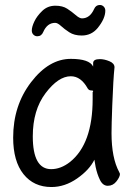

<svg xmlns="http://www.w3.org/2000/svg" viewBox="-20 -729 540 773"><path d="M187 24Q116 24 74.5 -28Q33 -80 33 -175Q33 -304 105 -398Q177 -492 265 -492Q340 -492 355 -461V-475Q355 -491 382 -491Q400 -491 420.5 -482.5Q441 -474 441 -458Q436 -411 432 -306Q429 -225 429 -193Q429 -93 460 -36L463 -29Q463 -17 449 1Q435 19 414 19Q394 19 382.5 -4.5Q371 -28 365 -57L360 -86Q340 -45 290.5 -10.5Q241 24 187 24ZM186 -48Q225 -48 262 -77Q353 -150 353 -330V-358Q355 -360 355 -362Q355 -365 346.5 -365Q338 -365 333 -373Q306 -422 265 -422Q215 -422 163.5 -354Q112 -286 112 -180Q112 -48 186 -48ZM130 -583Q121 -583 114.5 -589.5Q108 -596 108 -606Q108 -621 118.5 -643Q129 -665 150.5 -685.5Q172 -706 203 -706Q232 -706 250.5 -694Q269 -682 284.5 -668.5Q300 -655 310 -655Q342 -655 359 -693Q366 -709 382 -709Q391 -709 397.5 -702.5Q404 -696 404 -686Q404 -654 373 -616Q348 -586 309 -586Q279 -586 259 -599Q239 -612 225.5 -624.5Q212 -637 202 -637Q170 -637 154 -600Q147 -583 130 -583Z"/></svg>

Font: LXGW WenKai Mono TC
Style: Bold
Weight: 700
Designer: LXGW / Fontworks Inc.
Foundry: LXGW / Fontworks Inc.
Version: Version 1.330